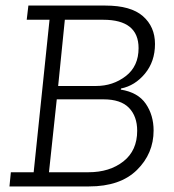

<svg xmlns="http://www.w3.org/2000/svg" viewBox="-20 -670 625 690"><path d="M359 -650Q450 -650 493.5 -612Q537 -574 537 -512Q537 -449 501 -405.5Q465 -362 415 -352L414 -348Q476 -338 504 -297Q532 -256 532 -201Q532 -118 472 -59Q412 0 300 0H14L19 -51H101L158 -599H76L82 -650ZM325 -361Q386 -361 432 -396.5Q478 -432 478 -497Q478 -599 351 -599H213L189 -361ZM298 -51Q374 -51 423.5 -90Q473 -129 473 -200Q473 -252 443.5 -282.5Q414 -313 352 -313H184L156 -51Z"/></svg>

Font: Zilla Slab Light
Style: Italic
Weight: 300
Italic angle: -6°
Designer: Typotheque.com
Foundry: Typotheque type foundry
Version: Version 1.1; 2017; ttfautohint (v1.6)